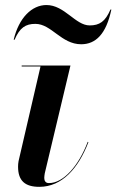

<svg xmlns="http://www.w3.org/2000/svg" viewBox="-20 -714 452 744"><path d="M117 -621.5C179.5 -621.5 217.5 -542.5 294.5 -542.5C351 -542.5 391.5 -582 411.5 -677H408C388 -630.5 365.5 -615.5 327.5 -615.5C272 -615.5 230.5 -694.5 160 -694.5C103.5 -694.5 53 -645 33 -560H36.5C56.5 -607 79.5 -621.5 117 -621.5ZM322.5 -163 320 -164.5C284.5 -70.5 225.5 -4.5 169.5 -4.5C156.5 -4.5 151.5 -13.5 151.5 -24.5C151.5 -29.5 152.5 -36.5 153.5 -42.5L253 -460H64V-456.5H137L52 -90C50.5 -84 50 -73 50 -68C50 -13 77.5 10 132.5 10C220.5 10 284 -62.5 322.5 -163Z"/></svg>

Font: Bodoni* 48pt Medium
Style: Italic
Weight: 500
Italic angle: -13°
Version: Version 2.3